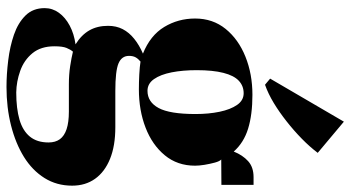

<svg xmlns="http://www.w3.org/2000/svg" viewBox="-264 -576 1078 591"><g transform="rotate(90 275.5 -280.0)"><path d="M247.5 239.5Q208 239.5 165.2 234.2Q122.5 229 86.2 216.5Q50 204 27.2 181Q4.5 158 4.5 122Q4.5 98 18.8 78.2Q33 58.5 58.2 45Q83.5 31.5 116 27Q87 9 73 -15.5Q59 -40 59 -73Q59 -98.5 69.2 -118.2Q79.5 -138 98.8 -153.5Q118 -169 144.5 -180.5Q88.5 -203 62.5 -246Q36.5 -289 36.5 -341Q36.5 -395.5 68.5 -435Q100.5 -474.5 154 -496Q207.5 -517.5 271.5 -517.5Q332.5 -517.5 375.5 -504.2Q418.5 -491 446 -460Q457 -487.5 475.5 -504.2Q494 -521 524.5 -521H548.5V-422L470.5 -421.5Q476 -416.5 480 -401.8Q484 -387 486.8 -370.2Q489.5 -353.5 489.5 -341Q489.5 -286.5 457.5 -247.8Q425.5 -209 372.2 -188.5Q319 -168 254.5 -168Q233.5 -168 209.2 -169.2Q185 -170.5 169 -173Q160.5 -166 156 -158Q151.5 -150 151.5 -137.5Q151.5 -115 174.8 -105.2Q198 -95.5 259.5 -95.5H371Q428.5 -95.5 468.5 -79.2Q508.5 -63 529.8 -33.2Q551 -3.5 551 37.5Q551 85 527.5 122.5Q504 160 462.5 185.8Q421 211.5 365.8 225.5Q310.5 239.5 247.5 239.5ZM264 209.5Q313.5 209.5 347.8 199.5Q382 189.5 400 167.5Q418 145.5 418 110Q418 89 408 75.2Q398 61.5 377 54.5Q356 47.5 323 47.5H239Q209 47.5 183 43.5Q157 39.5 138.5 35Q132 42.5 127 54.8Q122 67 122 92Q122 133.5 143.2 159.5Q164.5 185.5 197.5 197.2Q230.5 209 264 209.5ZM259 -194.5Q293.5 -194.5 312 -228.8Q330.5 -263 330.5 -342.5Q330.5 -383 323.5 -416.5Q316.5 -450 302.5 -470.2Q288.5 -490.5 266.5 -490.5Q244 -490.5 228 -475.5Q212 -460.5 203.8 -428.2Q195.5 -396 195.5 -346Q195.5 -303 202.2 -268.8Q209 -234.5 223 -214.5Q237 -194.5 259 -194.5ZM240 -556.5 221.5 -572 354 -799 450 -718.5Q431.5 -694 406.5 -669.5Q381.5 -645 353.2 -622.8Q325 -600.5 296.5 -583.2Q268 -566 241 -556.5Z"/></g></svg>

Font: Merriweather 144pt ExtraBold
Style: Regular
Weight: 800
Version: Version 2.100